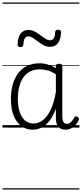

<svg xmlns="http://www.w3.org/2000/svg" viewBox="-20 -1030 661 1550"><path d="M244 17Q192 17 152.5 -12Q113 -41 90.5 -96Q68 -151 68 -230Q68 -281 77.5 -325.5Q87 -370 106 -405.5Q125 -441 152.5 -466.5Q180 -492 217 -505.5Q254 -519 299 -519Q334 -519 365.5 -509.5Q397 -500 431 -480V-496Q431 -506 437.5 -510.5Q444 -515 457 -515Q471 -515 477 -510.5Q483 -506 483 -496V-93Q483 -73 486.5 -59Q490 -45 498.5 -37.5Q507 -30 519 -30Q531 -30 541 -35.5Q551 -41 561 -53Q571 -65 581 -83Q586 -91 592.5 -91Q599 -91 607 -86Q615 -81 617 -74.5Q619 -68 616 -61Q605 -37 588 -19.5Q571 -2 551.5 7.5Q532 17 512 17Q492 17 477.5 11.5Q463 6 452.5 -5.5Q442 -17 436.5 -34Q431 -51 431 -73Q431 -93 431 -113Q431 -133 431 -153Q409 -91 379 -53.5Q349 -16 314.5 0.5Q280 17 244 17ZM124 -233Q124 -176 137.5 -131Q151 -86 179.5 -59.5Q208 -33 252 -33Q290 -33 325 -59Q360 -85 387.5 -140.5Q415 -196 431 -287V-430Q395 -454 363 -462Q331 -470 300 -470Q267 -470 239.5 -460Q212 -450 191 -430.5Q170 -411 155 -382.5Q140 -354 132 -316.5Q124 -279 124 -233ZM144 -650Q122 -650 122 -671Q123 -728 146 -758Q169 -788 208 -788Q237 -788 261 -775Q285 -762 306 -746Q327 -730 346.5 -717.5Q366 -705 385 -705Q404 -705 414 -721.5Q424 -738 425 -771Q428 -790 449 -790Q463 -790 468 -785Q473 -780 473 -768Q471 -715 449 -683.5Q427 -652 384 -652Q356 -652 332 -665Q308 -678 287 -694.5Q266 -711 246.5 -723.5Q227 -736 208 -736Q189 -736 179.5 -719.5Q170 -703 168 -669Q167 -659 161.5 -654.5Q156 -650 144 -650ZM0 490H621V500H0ZM0 -20H621V0H0ZM0 -505H621V-500H0ZM0 -1010H621V-1000H0Z"/></svg>

Font: Playwrite PE Guides
Style: Regular
Weight: 400
Designer: Veronika Burian, José Scaglione
Foundry: TypeTogether
Version: Version 1.003